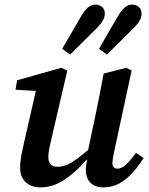

<svg xmlns="http://www.w3.org/2000/svg" viewBox="-20 -796 646 830"><path d="M427 14Q392 14 371.5 -5.5Q351 -25 351 -64Q351 -80 357 -108Q306 -50 257 -18Q208 14 155 14Q115 14 91 -8.5Q67 -31 67 -71Q67 -96 72.5 -125Q78 -154 84 -180L135 -403L47 -408L54 -449L245 -503L271 -491L203 -199Q197 -174 193 -154Q189 -134 189 -117Q189 -75 229 -75Q258 -75 287.5 -92.5Q317 -110 361 -148L394 -304Q403 -348 411.5 -391Q420 -434 428 -478L526 -503L549 -491L476 -152Q472 -133 469 -117Q466 -101 466 -91Q466 -67 488 -67Q505 -67 523 -83Q541 -99 568 -135L601 -113Q580 -80 554.5 -51Q529 -22 497.5 -4Q466 14 427 14ZM249 -585 326 -718Q344 -750 359.5 -763Q375 -776 392 -776Q410 -776 421.5 -765.5Q433 -755 433 -738Q433 -722 424 -706Q415 -690 393 -669L283 -560ZM408 -585 485 -718Q503 -750 518.5 -763Q534 -776 551 -776Q569 -776 580.5 -765.5Q592 -755 592 -738Q592 -722 583 -706Q574 -690 552 -669L442 -560Z"/></svg>

Font: Source Serif 4 SmText Semibold
Style: Italic
Weight: 600
Italic angle: -12°
Designer: Frank Grießhammer
Foundry: Adobe
Version: Version 4.005;hotconv 1.1.0;makeotfexe 2.6.0